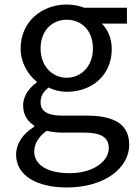

<svg xmlns="http://www.w3.org/2000/svg" viewBox="-20 -577 604 847"><path d="M275 250C443 250 550 163 550 62C550 -28 486 -67 361 -67H254C181 -67 159 -92 159 -126C159 -156 174 -174 194 -191C218 -179 248 -172 274 -172C386 -172 473 -245 473 -361C473 -408 455 -448 429 -473H540V-543H351C332 -551 305 -557 274 -557C165 -557 71 -482 71 -363C71 -298 106 -245 142 -217V-213C113 -193 82 -157 82 -112C82 -69 103 -40 131 -23V-18C80 13 51 58 51 105C51 198 143 250 275 250ZM274 -234C212 -234 159 -284 159 -363C159 -443 211 -490 274 -490C339 -490 390 -443 390 -363C390 -284 337 -234 274 -234ZM288 187C189 187 131 150 131 92C131 61 147 28 186 0C210 6 236 8 256 8H350C422 8 460 26 460 77C460 133 393 187 288 187Z"/></svg>

Font: Noto Sans CJK JP
Style: Regular
Weight: 400
Designer: Ryoko NISHIZUKA 西塚涼子 (kana, bopomofo & ideographs); Paul D. Hunt (Latin, Greek & Cyrillic); Sandoll Communications 산돌커뮤니
Foundry: Adobe
Version: Version 2.004;hotconv 1.0.118;makeotfexe 2.5.65603